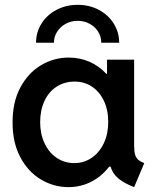

<svg xmlns="http://www.w3.org/2000/svg" viewBox="-20 -768 649 796"><path d="M438.5 -77.1H432.6Q401.4 -36.6 357.9 -14.4Q314.5 7.8 263.7 7.8Q202.6 7.8 149.2 -24.2Q95.7 -56.2 63.7 -117.2Q31.7 -178.2 32.2 -260.7Q31.7 -343.3 63.7 -404.1Q95.7 -464.8 149.2 -497.1Q202.6 -529.3 264.6 -529.3Q311 -529.3 350.8 -512Q390.6 -494.6 420.9 -461.9H423.8V-520.5H536.1V-167Q536.1 -142.6 539.6 -128.9Q543 -115.2 551.8 -106.9Q560.5 -98.6 578.1 -91.8L536.1 7.8Q495.6 -7.8 471.2 -27.8Q446.8 -47.9 438.5 -77.1ZM428.7 -261.7Q428.7 -313 410.2 -351.1Q391.6 -389.2 359.9 -409.7Q328.1 -430.2 289.1 -429.7Q247.6 -429.7 215.1 -408.9Q182.6 -388.2 164.6 -349.9Q146.5 -311.5 146.5 -261.7Q146.5 -212.9 164.6 -174.3Q182.6 -135.7 214.8 -113.8Q247.1 -91.8 288.1 -91.8Q328.1 -91.8 360.1 -113.8Q392.1 -135.7 410.4 -174.3Q428.7 -212.9 428.7 -261.7ZM474.1 -590.8H399.9Q399.9 -615.7 387 -636.5Q374 -657.2 351.6 -669.4Q329.1 -681.6 302.2 -681.6Q274.9 -681.6 252.4 -669.4Q230 -657.2 216.8 -636.5Q203.6 -615.7 203.6 -590.8H129.4Q129.4 -634.3 152.1 -670.4Q174.8 -706.5 214.6 -727.3Q254.4 -748 302.2 -748Q350.1 -748 389.4 -727.3Q428.7 -706.5 451.4 -670.4Q474.1 -634.3 474.1 -590.8Z"/></svg>

Font: Reddit Sans Strawberry SemiBold
Style: Regular
Weight: 600
Designer: Stephen Hutchings
Foundry: Reddit
Version: Version 1.013